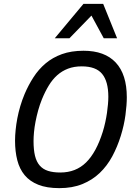

<svg xmlns="http://www.w3.org/2000/svg" viewBox="-20 -950 693 984"><path d="M284.2 14.2Q219.7 14.2 176.3 -3.2Q132.8 -20.5 106.4 -52.2Q80.1 -84 68.6 -128.9Q57.1 -173.8 57.1 -229Q57.1 -254.9 60.1 -283.9Q63 -313 68.8 -343.8Q74.7 -374.5 84 -406Q93.3 -437.5 106 -467.8Q125.5 -513.7 151.6 -554.2Q177.7 -594.7 213.6 -625Q249.5 -655.3 297.4 -672.6Q345.2 -689.9 408.2 -689.9Q516.6 -689.9 573.2 -629.4Q629.9 -568.8 629.9 -451.2Q629.9 -412.6 623 -360.8Q616.2 -309.1 599.1 -253.9Q581.5 -197.3 555.2 -148.4Q528.8 -99.6 491 -63.5Q453.1 -27.3 402.1 -6.6Q351.1 14.2 284.2 14.2ZM151.9 -227.1Q151.9 -182.1 159.4 -151.4Q167 -120.6 183.6 -101.6Q200.2 -82.5 226.3 -74.2Q252.4 -65.9 289.1 -65.9Q368.7 -65.9 421.1 -117.4Q473.6 -168.9 506.8 -274.9Q514.2 -298.8 519.5 -323.5Q524.9 -348.1 528.3 -371.6Q531.7 -395 533.4 -416Q535.2 -437 535.2 -454.1Q535.2 -532.7 503.4 -571.3Q471.7 -609.9 398.9 -609.9Q359.4 -609.9 328.6 -598.1Q297.9 -586.4 273.4 -564.7Q249 -543 230 -511.7Q210.9 -480.5 194.8 -440.9Q183.6 -413.1 175.5 -383.8Q167.5 -354.5 162.1 -326.7Q156.7 -298.8 154.3 -273.2Q151.9 -247.6 151.9 -227.1ZM511.7 -753.9 448.7 -870.1 335.9 -753.9H260.7L407.7 -930.2H508.8L580.1 -753.9Z"/></svg>

Font: Clear Sans
Style: Italic
Weight: 400
Italic angle: -12°
Foundry: Intel Corporation
Version: Version 1.00